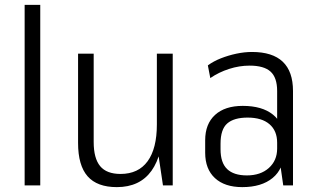

<svg xmlns="http://www.w3.org/2000/svg" viewBox="-20 -760 1294 787"><path d="M145 -740V0H81V-740Z M364 -178Q364 -111 390.5 -79Q417 -47 474 -47Q547 -47 585 -99Q623 -151 623 -250L649 -316V-255Q649 -127 601 -60Q553 7 459 7Q378 7 339 -37.5Q300 -82 300 -174V-540H364ZM688 0H648L623 -168V-540H688Z M1116 -175V-387Q1116 -442 1089 -466.5Q1062 -491 1003 -491Q961 -491 919 -477.5Q877 -464 842 -440L832 -492Q855 -509 885.5 -521Q916 -533 949 -540Q982 -547 1013 -547Q1097 -547 1139 -507Q1181 -467 1181 -387V0H1141ZM973 7Q901 7 861 -30Q821 -67 821 -134V-185Q821 -252 861.5 -289Q902 -326 975 -326Q1054 -326 1098.5 -290.5Q1143 -255 1143 -188V-136Q1143 -68 1097.5 -30.5Q1052 7 973 7ZM992 -41Q1048 -41 1082 -71.5Q1116 -102 1116 -151V-175Q1116 -224 1084.5 -251Q1053 -278 995 -278Q939 -278 911.5 -254Q884 -230 884 -171V-148Q884 -93 911 -67Q938 -41 992 -41Z"/></svg>

Font: Pathway Extreme SemiCondensed ExtraLight
Style: Regular
Weight: 250
Width: 4
Version: Version 1.001;gftools[0.9.26]